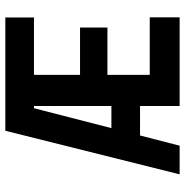

<svg xmlns="http://www.w3.org/2000/svg" viewBox="-6 -718 724 753"><g transform="rotate(-90 356.5 -342.0)"><path d="M439 -117.2H664.6V0H316.9V-155.3H201.2L161.1 0H48.8L219.7 -683.6H664.1V-571.3H439V-390.6H624.5V-283.2H439ZM316.9 -267.6V-571.3H308.1L230 -267.6Z"/></g></svg>

Font: California Gothic
Style: Regular
Weight: 400
Version: Version 2.2;